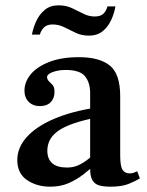

<svg xmlns="http://www.w3.org/2000/svg" viewBox="-20 -692 552 722"><path d="M395 10Q371 10 354 5.5Q337 1 328 -13.5Q319 -28 319 -57V-345Q318 -384 298.5 -406.5Q279 -429 226 -429Q207 -429 191 -425Q175 -421 166 -415Q157 -409 157 -403Q157 -393 164 -386.5Q171 -380 178 -372Q185 -364 185 -347Q185 -322 170.5 -307.5Q156 -293 130 -293Q104 -293 88 -309Q72 -325 72 -351Q72 -384 95.5 -412.5Q119 -441 165 -459Q211 -477 277 -477Q354 -477 393 -445.5Q432 -414 432 -330V-108Q432 -68 440.5 -54Q449 -40 468 -40Q477 -40 483 -42.5Q489 -45 496 -48L506 -21Q491 -12 465 -1Q439 10 395 10ZM169 10Q118 10 81.5 -15Q45 -40 45 -90Q45 -137 80.5 -176.5Q116 -216 182 -244.5Q248 -273 339 -287V-249Q246 -231 202 -202Q158 -173 158 -125Q158 -95 176 -78.5Q194 -62 232 -62Q257 -62 276.5 -71.5Q296 -81 311.5 -93.5Q327 -106 338 -115V-74Q319 -56 294 -36.5Q269 -17 238.5 -3.5Q208 10 169 10ZM314 -558Q287 -558 265 -568.5Q243 -579 222 -589.5Q201 -600 178 -600Q156 -600 145 -588.5Q134 -577 130 -562H100Q105 -588 116.5 -613Q128 -638 148.5 -655Q169 -672 200 -672Q228 -672 250.5 -661.5Q273 -651 293.5 -640.5Q314 -630 336 -630Q359 -630 369.5 -641Q380 -652 384 -668H414Q410 -643 398.5 -617.5Q387 -592 366.5 -575Q346 -558 314 -558Z"/></svg>

Font: Frank Ruhl Libre Medium
Style: Regular
Weight: 500
Designer: Yanek Iontef
Foundry: Fontef
Version: Version 6.004